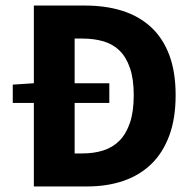

<svg xmlns="http://www.w3.org/2000/svg" viewBox="-20 -672 700 692"><path d="M26 -301V-367L102 -372V-652H286Q361 -652 421 -633Q481 -614 524 -574.5Q567 -535 590 -474Q613 -413 613 -329Q613 -245 590 -183Q567 -121 525 -80.5Q483 -40 424.5 -20Q366 0 294 0H102V-301ZM249 -119H277Q319 -119 353 -130Q387 -141 411 -165.5Q435 -190 448.5 -230Q462 -270 462 -329Q462 -387 448.5 -426.5Q435 -466 411 -489.5Q387 -513 353 -523Q319 -533 277 -533H249V-372H374V-301H249Z"/></svg>

Font: Font
Style: ¶
Weight: 700
Designer: Paul D. Hunt
Foundry: Adobe Systems Incorporated
Version: Version 3.000